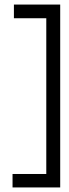

<svg xmlns="http://www.w3.org/2000/svg" viewBox="-20 -623 304 842"><path d="M35 199V140H183V-543H41V-603H244V199Z"/></svg>

Font: Darker Grotesque Light Medium
Style: Regular
Weight: 500
Version: Version 1.000;gftools[0.9.28]